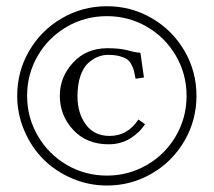

<svg xmlns="http://www.w3.org/2000/svg" viewBox="-20 -608 673 605"><path d="M437 -216.8Q419.9 -189.9 390.1 -171.6Q360.4 -153.3 322.3 -153.3Q252.9 -153.3 210.7 -198.7Q168.5 -244.1 168.5 -306.6Q168.5 -365.2 210.2 -410.6Q252 -456.1 318.8 -456.1Q358.4 -456.1 384 -449Q409.7 -441.9 422.4 -441.9L433.6 -363.8L407.2 -359.9Q404.3 -376.5 402.1 -385Q399.9 -393.6 394 -404.8Q388.2 -416 379.9 -421.6Q371.6 -427.2 356.4 -431.2Q341.3 -435.1 320.3 -435.1Q304.2 -435.1 289.1 -429.2Q273.9 -423.3 258.5 -409.9Q243.2 -396.5 233.6 -369.4Q224.1 -342.3 224.1 -304.7Q224.1 -251.5 250.5 -215.6Q276.9 -179.7 325.2 -179.7Q382.3 -179.7 416 -231.4ZM316.9 -23.4Q259.3 -23.4 206.8 -45.9Q154.3 -68.4 116.5 -106.4Q78.6 -144.5 56.4 -196.8Q34.2 -249 34.2 -306.2Q34.2 -382.8 72 -447.8Q109.9 -512.7 175 -550.5Q240.2 -588.4 316.9 -588.4Q393.6 -588.4 458.5 -550.5Q523.4 -512.7 561.3 -447.8Q599.1 -382.8 599.1 -306.2Q599.1 -229.5 561.3 -164.3Q523.4 -99.1 458.5 -61.3Q393.6 -23.4 316.9 -23.4ZM316.9 -557.1Q248 -557.1 190.2 -523.4Q132.3 -489.7 98.9 -432.1Q65.4 -374.5 65.4 -306.2Q65.4 -238.3 98.9 -180.4Q132.3 -122.6 190.2 -88.6Q248 -54.7 316.9 -54.7Q384.8 -54.7 442.6 -88.1Q500.5 -121.6 534.2 -179.4Q567.9 -237.3 567.9 -306.2Q567.9 -374.5 534.2 -432.4Q500.5 -490.2 442.9 -523.7Q385.3 -557.1 316.9 -557.1Z"/></svg>

Font: Libertinage
Style: l
Weight: 400
Designer: OSP
Foundry: OSP
Version: Version 1.0; 2008; OFL relea